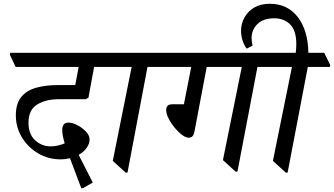

<svg xmlns="http://www.w3.org/2000/svg" viewBox="-20 -900 1771 1018"><path d="M419 98H411L351 -61Q327 -55 302 -55Q236 -55 182 -87Q128 -119 96 -172Q64 -225 64 -288Q64 -350 92 -385Q120 -420 170.5 -434.5Q221 -449 288 -449H379L397 -545H63L32 -610L34 -620H583L614 -555L612 -545H479Q471 -503 463 -458.5Q455 -414 449 -382L435 -374H293Q222 -374 176.5 -345.5Q131 -317 131 -249Q131 -189 166 -156.5Q201 -124 249 -124Q269 -124 289.5 -129Q310 -134 323 -140Q317 -160 313.5 -178Q310 -196 310 -210Q310 -250 342 -250Q364 -250 390 -236.5Q416 -223 435.5 -202.5Q455 -182 455 -161Q455 -138 439.5 -116Q424 -94 397 -79L472 68Z M879 -545H762L656 15H646L578 -47L678 -545H590L559 -610L561 -620H850L881 -555Z M1462 -545H1345L1239 10H1229L1162 -51L1262 -545H1076L1011 -202Q1007 -184 1000 -177Q993 -170 980 -170Q965 -170 945 -185Q925 -200 906 -223Q887 -246 874 -271.5Q861 -297 861 -318Q861 -329 867.5 -338Q874 -347 893 -347H955L994 -545H857L826 -610L828 -620H1433L1464 -555Z M1505 15H1495L1427 -47L1528 -545H1440L1408 -610L1410 -620H1548Q1551 -644 1551 -666Q1551 -739 1518 -771Q1485 -803 1434 -803Q1376 -803 1345 -772.5Q1314 -742 1314 -698Q1314 -678 1319 -658L1288 -642Q1273 -662 1265.5 -687.5Q1258 -713 1258 -736Q1258 -774 1276 -807Q1294 -840 1328 -860Q1362 -880 1411 -880Q1504 -880 1558.5 -810Q1613 -740 1615 -620H1699L1731 -555L1729 -545H1612Z"/></svg>

Font: Tiro Devanagari Sanskrit
Style: Italic
Weight: 400
Italic angle: -11°
Designer: Devanagari: John Hudson & Fiona Ross, assisted by Paul Hanslow. Latin: John Hudson with Paul Hanslow, assisted by Kaja S
Foundry: Tiro Typeworks Ltd.
Version: Version 1.52